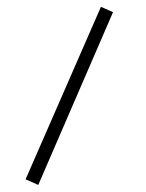

<svg xmlns="http://www.w3.org/2000/svg" viewBox="-20 -334 417 549"><path d="M268.6 -314.5 303.2 -299.3 89.4 194.8 53.2 178.7Z"/></svg>

Font: Vazir Thin FD-WOL
Style: Thin-FD-WOL
Weight: 100
Designer: Saber Rastikerdar
Foundry: Saber Rastikerdar
Version: Version 30.1.0